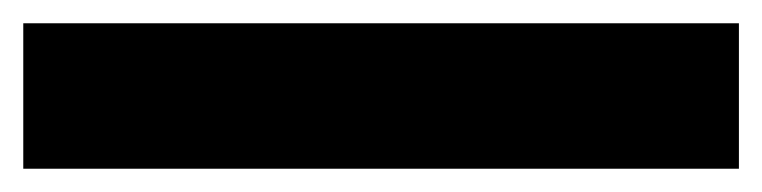

<svg xmlns="http://www.w3.org/2000/svg" viewBox="-20 -20 655 165"><path d="M0 0V125H615V0Z"/></svg>

Font: Giphurs SC
Style: Regular
Weight: 400
Version: Version 0.920